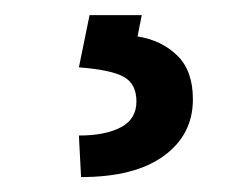

<svg xmlns="http://www.w3.org/2000/svg" viewBox="-20 -23 307 256"><path d="M99.4 -2.8 85.2 66.8Q127.8 70 144.9 79.4Q161.9 88.8 161.9 112.2Q161.9 135.7 141.2 146.7Q120.4 157.7 85.2 157.7L88.1 213.1Q159.8 213.1 198.5 184.8Q237.2 156.6 237.2 109.4Q237.2 71 216.1 50.8Q195 30.5 163.4 25.6L169 -2.8Z"/></svg>

Font: Inter-Regular
Style: Regular
Weight: 500
Designer: Rasmus Andersson
Foundry: rsms
Version: ""